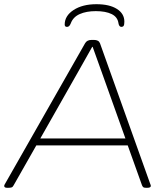

<svg xmlns="http://www.w3.org/2000/svg" viewBox="-28 -892 783 914"><path d="M6 2Q-8 2 -8 -7Q-8 -11 -4 -17L377 -686Q386 -702 408 -702H419Q442 -702 448 -686L687 -17Q688 -15 689 -12Q690 -9 690 -7Q690 2 673 2H668Q658 2 654.5 -0.5Q651 -3 648 -10L580 -200H145L37 -10Q33 -2 27.5 0Q22 2 11 2ZM345 -552 164 -233H569L455 -552L413 -669H411ZM291 -764Q280 -764 280 -775Q280 -817 322.5 -844.5Q365 -872 431 -872Q493 -872 528.5 -849.5Q564 -827 564 -789Q564 -774 560.5 -769Q557 -764 550 -764Q539 -764 536 -781Q532 -811 503.5 -825Q475 -839 428 -839Q383 -839 351.5 -825Q320 -811 309 -781Q305 -771 300.5 -767.5Q296 -764 291 -764Z"/></svg>

Font: Asap Expanded Expanded Thin
Style: Italic
Weight: 100
Width: 7
Italic angle: -6°
Designer: Pablo Cosgaya
Foundry: Omnibus-Type
Version: Version 3.001; ttfautohint (v1.8.4.7-5d5b)